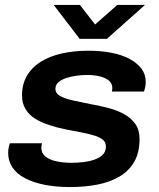

<svg xmlns="http://www.w3.org/2000/svg" viewBox="-20 -744 644 776"><path d="M263 12Q207 12 161 3Q115 -6 81.5 -23.5Q48 -41 30.5 -67Q13 -93 13 -126Q13 -137 15 -147Q17 -157 20 -165H150Q149 -161 148 -156Q147 -151 147 -147Q147 -125 163.5 -111.5Q180 -98 208 -92Q236 -86 268 -86Q293 -86 318 -89Q343 -92 363.5 -99.5Q384 -107 396 -119.5Q408 -132 408 -151Q408 -169 396 -179Q384 -189 362 -196Q340 -203 310.5 -208.5Q281 -214 246 -221Q211 -228 179 -238.5Q147 -249 122.5 -264Q98 -279 83.5 -302.5Q69 -326 69 -358Q69 -404 89 -438Q109 -472 145 -494.5Q181 -517 230 -528Q279 -539 337 -539Q389 -539 431.5 -530.5Q474 -522 504.5 -505.5Q535 -489 552 -466Q569 -443 569 -413Q569 -401 566.5 -390Q564 -379 562 -374H432Q433 -378 433.5 -381.5Q434 -385 434 -388Q434 -406 421 -417.5Q408 -429 385 -435Q362 -441 332 -441Q312 -441 289.5 -438Q267 -435 247.5 -428.5Q228 -422 216 -411.5Q204 -401 204 -385Q204 -366 225 -355Q246 -344 279.5 -337Q313 -330 352 -322Q386 -316 420 -307Q454 -298 482 -282.5Q510 -267 527 -243Q544 -219 544 -182Q544 -127 522.5 -90Q501 -53 463 -30.5Q425 -8 374 2Q323 12 263 12ZM566 -724 412 -587H302L197 -724H303L383 -621H337L454 -724Z"/></svg>

Font: Archivo SemiExpanded SemiBold
Style: Italic
Weight: 600
Width: 6
Italic angle: -10°
Designer: Hector Gatti
Foundry: Omnibus-Type
Version: Version 2.001